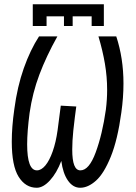

<svg xmlns="http://www.w3.org/2000/svg" viewBox="-20 -872 640 905"><path d="M134.5 -852H469.5V-749.5H412V-795H322.5V-749.5H281.5V-795H199.5V-749.5H134.5ZM35.5 -204.5Q35.5 -274 47.5 -357.5Q61.5 -463.5 92 -550Q122.5 -636.5 164 -700.5H250.5Q198 -606.5 165.5 -520Q133 -433.5 119.5 -339.5Q108 -252 108 -191.5Q108 -69 154 -69Q174.5 -69 193.8 -92Q213 -115 228.2 -158Q243.5 -201 251.5 -258.5L266.5 -374L339.5 -370Q333.5 -328 325.5 -256Q320.5 -206.5 320.5 -167Q320.5 -117.5 330 -93.2Q339.5 -69 359 -69Q400 -69 431.2 -154Q462.5 -239 479 -355Q485 -403 485 -448Q485 -510 474.5 -571.8Q464 -633.5 444 -700.5H528Q562 -597.5 562 -478.5Q562 -412.5 552 -342Q534.5 -213 502.2 -133.5Q470 -54 432.5 -20.5Q395 13 358 13Q324 13 300.2 -21Q276.5 -55 269 -113.5Q247 -56 215.2 -21.5Q183.5 13 153 13Q100.5 13 68 -38.5Q35.5 -90 35.5 -204.5Z"/></svg>

Font: JuliaMono
Style: Italic
Weight: 400
Italic angle: -9°
Monospace: yes
Designer: cormullion
Foundry: corm
Version: Version 0.057; ttfautohint (v1.8.4)